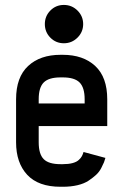

<svg xmlns="http://www.w3.org/2000/svg" viewBox="-20 -730 490 763"><path d="M180.2 -580.3Q158.2 -602.5 158.2 -634.3Q158.2 -666 180.2 -688.2Q202.1 -710.4 233.9 -710.4Q265.6 -710.4 288.1 -688Q310.5 -665.5 310.5 -634.3Q310.5 -603 288.1 -580.6Q265.6 -558.1 233.9 -558.1Q202.1 -558.1 180.2 -580.3ZM316.4 -318.8V-335.4Q316.4 -381.8 296.4 -402.1Q276.4 -422.4 229.5 -422.4H220.7Q173.8 -422.4 153.8 -402.3Q133.8 -382.3 133.8 -335.4V-318.8ZM133.8 -229V-164.6Q133.8 -117.7 153.6 -97.7Q173.3 -77.6 220.7 -77.6H229.5Q252.4 -77.6 268.6 -82Q284.7 -86.4 293.2 -94.5Q301.8 -102.5 305.4 -109.4Q309.1 -116.2 312 -126L398.9 -102.5Q396.5 -93.3 393.3 -85.2Q390.1 -77.1 382.3 -62Q374.5 -46.9 362.1 -35.4Q349.6 -23.9 332.3 -12.2Q314.9 -0.5 288.3 5.9Q261.7 12.2 229.5 12.2H220.7Q132.3 12.2 88.1 -35.4Q43.9 -83 43.9 -164.6V-335.4Q43.9 -423.3 91.8 -467.8Q139.6 -512.2 220.7 -512.2H229.5Q310.5 -512.2 358.4 -467.8Q406.2 -423.3 406.2 -335.4V-229Z"/></svg>

Font: Anka/Coder Narrow
Style: Bold
Weight: 700
Width: 3
Monospace: yes
Version: Version 001.100